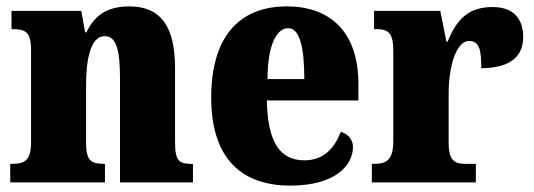

<svg xmlns="http://www.w3.org/2000/svg" viewBox="-20 -570 1669 600"><path d="M12 0H308V-58H305C266 -58 249 -67 249 -122V-305C249 -384 263 -457 307 -457C346 -457 355 -408 355 -323V0H583V-58H579C539 -58 527 -67 527 -128V-358C527 -493 478 -550 384 -550C306 -550 272 -514 250 -469H246L234 -536H16V-479H20C59 -479 77 -470 77 -415V-125C77 -67 56 -58 16 -58H12Z M887 10C1029 10 1083 -54 1083 -111C1083 -135 1066 -152 1045 -158C1025 -107 992 -69 931 -69C855 -69 816 -126 814 -256H1100V-308C1100 -467 1015 -550 876 -550C726 -550 640 -453 640 -265C640 -91 720 10 887 10ZM931 -323H816C816 -426 843 -482 881 -482C916 -482 931 -423 931 -323Z M1142 0H1467V-58H1435C1402 -58 1382 -66 1382 -125V-277C1382 -358 1404 -442 1446 -442C1479 -442 1484 -412 1484 -357C1562 -357 1615 -385 1615 -454C1615 -508 1588 -548 1519 -548C1450 -548 1409 -516 1379 -440H1375L1356 -536H1149V-479H1153C1192 -479 1209 -470 1209 -411V-130C1209 -67 1186 -58 1146 -58H1142Z"/></svg>

Font: Noto Serif Sinhala Condensed Black
Style: Regular
Weight: 900
Width: 3
Designer: Jelle Bosma - Monotype Design Team
Foundry: Monotype Imaging Inc.
Version: Version 2.007